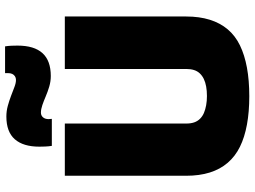

<svg xmlns="http://www.w3.org/2000/svg" viewBox="-140 -830 980 739"><g transform="rotate(-90 349.5 -460.0)"><path d="M43 -233V-700H244V-232Q244 -215 248.5 -202Q253 -189 262.5 -179.5Q272 -170 285 -164.5Q298 -159 314.5 -156Q331 -153 350 -153Q370 -153 386.5 -156Q403 -159 415.5 -165Q428 -171 437 -180.5Q446 -190 450 -203Q454 -216 454 -232V-700H656V-233Q656 -182 643.5 -142Q631 -102 606.5 -73Q582 -44 545 -26Q508 -8 459 1Q410 10 349 10Q289 10 240 1Q191 -8 154.5 -26Q118 -44 93 -73Q68 -102 55.5 -142Q43 -182 43 -233ZM158 -750Q156 -763 155.5 -775.5Q155 -788 155 -798Q155 -860 183.5 -892.5Q212 -925 271 -925Q292 -925 312 -919.5Q332 -914 350.5 -907Q369 -900 384.5 -894Q400 -888 412 -888Q420 -888 426 -892Q432 -896 435 -902.5Q438 -909 438 -918Q438 -921 438 -924.5Q438 -928 438 -930H541Q543 -918 543.5 -905.5Q544 -893 544 -882Q544 -818 515 -786Q486 -754 427 -754Q406 -754 386 -760Q366 -766 348.5 -773.5Q331 -781 315 -786.5Q299 -792 286 -792Q275 -792 268 -784Q261 -776 261 -762Q261 -760 261.5 -756.5Q262 -753 262 -750Z"/></g></svg>

Font: Georama ExtraBold
Style: Regular
Weight: 800
Designer: Jean-Baptiste Levee
Foundry: Production Type
Version: Version 1.001